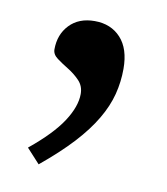

<svg xmlns="http://www.w3.org/2000/svg" viewBox="-48 -172 342 394"><g transform="rotate(10 123.0 25.0)"><path d="M29.5 149Q76 111 96.5 79.5Q117 48 117 22Q117 5.5 106.5 -5.5Q96 -16.5 82.5 -24.8Q69 -33 58.5 -40.8Q48 -48.5 48 -59Q48 -90 67.2 -110.2Q86.5 -130.5 119.5 -130.5Q153.5 -130.5 174 -108.2Q194.5 -86 194.5 -44Q194.5 -17 187.8 9.2Q181 35.5 165.2 62.2Q149.5 89 123 117.8Q96.5 146.5 57 179Z"/></g></svg>

Font: Newsreader 16pt 16pt Medium
Style: Regular
Weight: 500
Version: Version 1.003